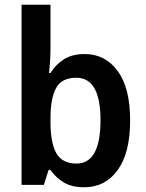

<svg xmlns="http://www.w3.org/2000/svg" viewBox="-20 -780 614 810"><path d="M193 -573Q193 -547 191 -520.5Q189 -494 187 -472H193Q215 -508 250 -530Q285 -552 337 -552Q424 -552 476.5 -480.5Q529 -409 529 -272Q529 -135 476.5 -62.5Q424 10 335 10Q283 10 249.5 -10Q216 -30 193 -63H185L165 0H71V-760H193ZM302 -452Q240 -452 216.5 -408.5Q193 -365 193 -282V-265Q193 -178 217.5 -134Q242 -90 303 -90Q404 -90 404 -273Q404 -452 302 -452Z"/></svg>

Font: Noto Sans Lao UI SemCond SemBd
Style: Regular
Weight: 600
Width: 4
Designer: Monotype Design Team
Foundry: Monotype Imaging Inc.
Version: Version 2.000; ttfautohint (v1.8.4.7-5d5b)